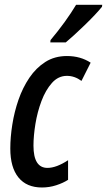

<svg xmlns="http://www.w3.org/2000/svg" viewBox="-20 -789 456 818"><path d="M158.7 9.8Q93.3 9.8 58.6 -33Q23.9 -75.7 23.9 -156.2Q23.9 -204.6 32.5 -258.5Q41 -312.5 58.8 -364Q76.7 -415.5 105.2 -457.8Q133.8 -500 173.3 -525.1Q212.9 -550.3 265.1 -550.3Q322.8 -550.3 366.2 -522L327.1 -444.3Q297.9 -465.8 265.1 -465.8Q228 -465.8 201.2 -435.5Q174.3 -405.3 156.7 -358.6Q139.2 -312 130.9 -261Q122.6 -210 122.6 -168.5Q122.6 -73.7 182.1 -73.7Q220.2 -73.7 270 -106.4V-22.9Q249 -9.3 219.7 0.2Q190.4 9.8 158.7 9.8ZM194.3 -608.4 195.3 -618.2Q228 -657.2 255.9 -695.8Q283.7 -734.4 304.2 -768.6H415.5L414.6 -760.3Q403.8 -746.6 383.8 -725.3Q363.8 -704.1 340.3 -681.4Q316.9 -658.7 295.4 -639.2Q273.9 -619.6 260.3 -608.4Z"/></svg>

Font: Open Sans Condensed SemiBold
Style: Italic
Weight: 600
Width: 3
Italic angle: -12°
Designer: Monotype Design Team
Foundry: Monotype Imaging Inc.
Version: Version 3.000; ttfautohint (v1.8.4)